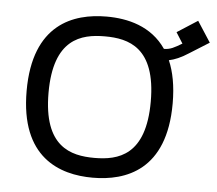

<svg xmlns="http://www.w3.org/2000/svg" viewBox="-51 -748 916 812"><g transform="rotate(5 407.5 -342.0)"><path d="M815 -604 758 -692 671 -636 700 -590C668 -571 651 -561 624 -561C562 -652 461 -676 371 -676C230 -676 61 -617 61 -334C61 -51 230 8 371 8C512 8 681 -51 681 -334C681 -409 669 -469 649 -515C673 -520 700 -531 732 -552C775 -579 815 -604 815 -604ZM371 -76C270 -76 154 -105 154 -334C154 -563 270 -592 371 -592C472 -592 588 -563 588 -334C588 -105 472 -76 371 -76Z"/></g></svg>

Font: Maven Pro
Style: Medium
Weight: 500
Designer: Joe Prince
Foundry: Joe Prince
Version: Version 1.003